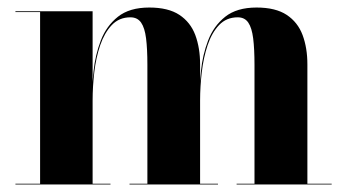

<svg xmlns="http://www.w3.org/2000/svg" viewBox="-20 -490 922 510"><path d="M226 -460V-2H273.5V0H21V-2H86.5V-458H21V-460ZM511.5 -319V-2H559V0H324V-2H371.5V-318Q371.5 -360 368 -388Q364.5 -416 354.8 -430Q345 -444 326.5 -444Q296.5 -444 277 -423.5Q257.5 -403 246.2 -370Q235 -337 230.5 -298.5Q226 -260 226 -223L224 -220.5Q224 -257.5 228.5 -300.8Q233 -344 247.8 -382.5Q262.5 -421 293.2 -445.5Q324 -470 376.5 -470Q427 -470 456.5 -450.5Q486 -431 498.8 -396.8Q511.5 -362.5 511.5 -319ZM796.5 -319V-2H861V0H608.5V-2H656V-318Q656 -360 652.5 -388Q649 -416 639.5 -430Q630 -444 611.5 -444Q581.5 -444 562 -423.5Q542.5 -403 531.5 -370Q520.5 -337 516 -298.5Q511.5 -260 511.5 -223L509.5 -220.5Q509.5 -257.5 513.8 -300.8Q518 -344 532.8 -382.5Q547.5 -421 578.2 -445.5Q609 -470 661.5 -470Q712 -470 741.5 -450.5Q771 -431 783.8 -396.8Q796.5 -362.5 796.5 -319Z"/></svg>

Font: Bodoni Moda 96pt
Style: Bold
Weight: 700
Version: Version 2.005